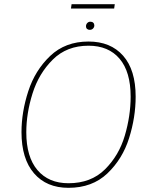

<svg xmlns="http://www.w3.org/2000/svg" viewBox="-20 -890 729 920"><path d="M630 -427Q630 -328 598.5 -228Q567 -128 494.5 -59Q422 10 308 10Q203 10 143 -59.5Q83 -129 83 -257Q83 -353 115.5 -453Q148 -553 220.5 -622Q293 -691 404 -691Q510 -691 570 -623Q630 -555 630 -427ZM106 -256Q106 -138 159.5 -75Q213 -12 308 -12Q416 -12 483 -78.5Q550 -145 578 -240Q606 -335 606 -427Q606 -546 553 -608.5Q500 -671 404 -671Q300 -671 233 -604.5Q166 -538 136 -442.5Q106 -347 106 -256ZM392 -764Q392 -773 398 -779.5Q404 -786 413 -786Q422 -786 427 -781Q432 -776 432 -768Q432 -760 426 -753.5Q420 -747 410 -747Q402 -747 397 -751.5Q392 -756 392 -764ZM527 -849H320L323 -870H530Z"/></svg>

Font: Fira Sans Thin
Style: Italic
Weight: 250
Italic angle: -8°
Designer: Carrois Corporate & Edenspiekermann AG
Foundry: Carrois Corporate GbR & Edenspiekermann AG
Version: Version 4.203